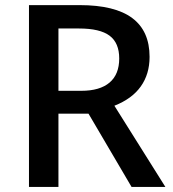

<svg xmlns="http://www.w3.org/2000/svg" viewBox="-20 -734 678 754"><path d="M93.8 -713.9H293Q431.2 -713.9 499.3 -663.1Q567.4 -612.3 567.4 -510.7Q567.4 -442.9 532.7 -394.3Q498 -345.7 429.2 -318.8L629.4 0H496.6L327.6 -287.6H209.5V0H93.8ZM448.2 -504.4Q448.2 -565.4 410.4 -593.8Q372.6 -622.1 290.5 -622.1H209.5V-377.4H299.3Q372.1 -377.4 410.2 -409.7Q448.2 -441.9 448.2 -504.4Z"/></svg>

Font: Viking Open Sans Light
Style: Bold
Weight: 600
Foundry: Ascender Corporation
Version: Version 2.001